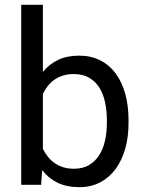

<svg xmlns="http://www.w3.org/2000/svg" viewBox="-20 -770 601 800"><path d="M515.6 -258.3V-268.6C515.6 -308.9 511.1 -345.6 502 -378.7C492.8 -411.7 479.6 -440 462.2 -463.6C444.7 -487.2 423.3 -505.5 397.7 -518.6C372.2 -531.6 342.8 -538.1 309.6 -538.1C276 -538.1 246.9 -532.2 222.2 -520.5C197.4 -508.8 176.3 -492 158.7 -470.2V-750H68.4V0H151.4L155.8 -61C173.3 -38.2 194.8 -20.8 220.2 -8.5C245.6 3.7 275.7 9.8 310.5 9.8C343.1 9.8 372.1 3.1 397.5 -10.3C422.9 -23.6 444.3 -42.2 461.9 -66.2C479.5 -90.1 492.8 -118.4 502 -151.1C511.1 -183.8 515.6 -219.6 515.6 -258.3ZM425.3 -268.6V-258.3C425.3 -231.9 422.7 -207.1 417.5 -183.8C412.3 -160.6 404.1 -140.3 393.1 -123C382 -105.8 367.8 -92.1 350.6 -82C333.3 -71.9 312.5 -66.9 288.1 -66.9C271.5 -66.9 256.5 -69 243.2 -73.2C229.8 -77.5 217.9 -83.3 207.3 -90.8C196.7 -98.3 187.4 -107.1 179.4 -117.2C171.5 -127.3 164.6 -138.2 158.7 -149.9V-378.4C164.2 -390.1 170.9 -401 178.7 -411.1C186.5 -421.2 195.7 -430 206.3 -437.5C216.9 -445 228.8 -450.8 242.2 -455.1C255.5 -459.3 270.5 -461.4 287.1 -461.4C312.5 -461.4 334 -456.3 351.6 -446C369.1 -435.8 383.4 -421.9 394.3 -404.3C405.2 -386.7 413.1 -366.3 418 -343C422.9 -319.7 425.3 -294.9 425.3 -268.6Z"/></svg>

Font: Dirooz FD
Style: FD
Weight: 400
Foundry: DejaVu fonts team - Redesigned by Saber Rastikerdar
Version: Version 0.2.1